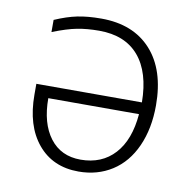

<svg xmlns="http://www.w3.org/2000/svg" viewBox="-67 -608 683 684"><g transform="rotate(10 274.5 -265.5)"><path d="M246.1 -541Q361.8 -541 426.5 -469.7Q491.2 -398.4 491.2 -270Q491.2 -186 462.4 -121.8Q433.6 -57.6 380.9 -23.9Q328.1 9.8 259.8 9.8Q166.5 9.8 112.3 -55.4Q58.1 -120.6 58.1 -232.9V-272H439.9Q439 -380.9 389.4 -439Q339.8 -497.1 246.1 -497.1Q202.6 -497.1 166.7 -490.2Q130.9 -483.4 79.1 -462.9V-506.8Q123 -525.9 159.9 -533.4Q196.8 -541 246.1 -541ZM259.8 -33.2Q336.4 -33.2 382.8 -84Q429.2 -134.8 437 -229H108.9Q108.9 -138.2 148.7 -85.7Q188.5 -33.2 259.8 -33.2Z"/></g></svg>

Font: JBL Sans
Style: Light
Weight: 300
Version: Version 1.10